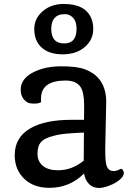

<svg xmlns="http://www.w3.org/2000/svg" viewBox="-20 -925 649 955"><path d="M53.2 0ZM397.9 -62Q326.7 9.3 225.6 9.3Q147.5 9.3 100.6 -35.6Q53.2 -81.1 53.2 -153.3Q53.2 -243.2 133.3 -288.1Q205.6 -329.1 336.9 -329.1H397.9Q398.4 -347.7 398.4 -365.2V-401.9Q398.4 -467.3 379.4 -494.1Q357.9 -524.4 306.2 -524.4Q187.5 -524.4 184.1 -439.5Q183.6 -426.3 184.6 -417.5Q174.8 -409.7 151.6 -409.7Q128.4 -409.7 117.9 -415Q107.4 -420.4 99.6 -429.7Q83 -448.7 83 -478.3Q83 -507.8 100.3 -530Q117.7 -552.2 147.5 -566.4Q205.6 -595.2 284.7 -595.2Q363.8 -595.2 403.6 -579.8Q443.4 -564.5 466.8 -539.1Q508.3 -494.1 508.3 -418.5L503.4 -184.1Q503.4 -120.1 509.5 -103Q515.6 -85.9 524.2 -80.1Q532.7 -74.2 545.2 -74.2Q557.6 -74.2 565.4 -78.1L579.1 -84.5Q585.9 -86.9 591.1 -78.9Q596.2 -70.8 596.2 -64.7Q596.2 -58.6 591.1 -48.8Q585.9 -39.1 572 -28.1Q558.1 -17.1 540.5 -8.8Q443.4 37.1 408.2 -30.3Q400.9 -43.5 397.9 -62ZM396.5 -126Q396.5 -196.3 397.5 -265.6Q295.9 -261.7 259.5 -252.7Q223.1 -243.7 207 -235.4Q190.9 -227.1 181.6 -215.8Q166.5 -197.3 166.5 -159.9Q166.5 -122.6 192.9 -100.3Q219.2 -78.1 268.6 -78.1Q338.4 -78.1 396.5 -126ZM150.4 -780.8Q150.4 -833 192.4 -869.1Q233.9 -905.3 297.4 -905.3Q405.3 -905.3 434.6 -832.5Q443.8 -809.6 443.8 -781.7Q443.8 -726.6 400.9 -690.4Q359.4 -654.8 292 -654.8Q224.6 -654.8 187.5 -688.2Q150.4 -721.7 150.4 -780.8ZM234.9 -781.2Q234.9 -709 299.3 -709Q360.8 -709 360.8 -781.7Q360.8 -818.4 343.5 -836.4Q326.2 -854.5 305.4 -854.5Q284.7 -854.5 273.2 -850.3Q261.7 -846.2 253.4 -837.4Q234.9 -818.4 234.9 -781.2Z"/></svg>

Font: Quando
Style: Regular
Weight: 400
Version: Version 1.002